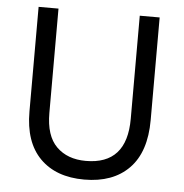

<svg xmlns="http://www.w3.org/2000/svg" viewBox="-50 -722 745 779"><g transform="rotate(5 322.5 -333.0)"><path d="M569 -256Q569 -126 503.5 -59Q438 8 321 8Q206 8 141 -57.5Q76 -123 76 -248V-674H157V-249Q157 -156 201.5 -112Q246 -68 321 -68Q488 -68 488 -254V-674H569Z"/></g></svg>

Font: Hind Guntur
Style: Regular
Weight: 400
Designer: Manushi Parikh, Hitesh Malaviya
Foundry: Indian Type Foundry
Version: Version 1.002;PS 1.0;hotconv 1.0.86;makeotf.lib2.5.63406; tt